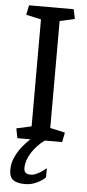

<svg xmlns="http://www.w3.org/2000/svg" viewBox="-60 -695 433 951"><g transform="rotate(5 157.0 -219.0)"><path d="M181.2 0Q160.6 14.6 144.3 32.5Q127.9 50.3 116.2 69.1Q104.5 87.9 98.4 106.9Q92.3 126 92.3 142.6Q92.3 161.1 101.1 167.7Q109.9 174.3 125 174.3Q139.2 174.3 152.8 168.2Q166.5 162.1 177.7 154.8Q190.4 146 203.1 135.3V180.7Q191.4 192.9 175.3 202.1Q161.6 210.4 142.8 216.8Q124 223.1 100.6 223.1Q62 223.1 42.7 209Q23.4 194.8 23.4 158.2Q23.4 127 36.6 97.2Q49.8 67.4 71.8 40Q88.4 19.5 109.4 0H44.9L35.2 -47.9L109.9 -64.5V-596.2L35.2 -612.8L44.9 -660.6H267.1L276.9 -612.8L202.6 -596.2V-64.5L276.9 -47.9L267.1 0Z"/></g></svg>

Font: Noticia Text
Style: Regular
Weight: 400
Designer: JM Sole
Foundry: JM Sole
Version: Version 1.003